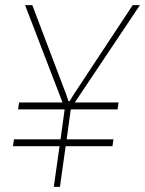

<svg xmlns="http://www.w3.org/2000/svg" viewBox="-20 -731 567 751"><path d="M527.3 -710.9 272.5 -330.1H443.8L439.9 -303.2H256.8L240.7 -186H423.8L419.9 -159.2H236.8L214.4 0H190.4L212.9 -159.2H30.8L34.7 -186H216.8L232.9 -303.2H50.8L54.7 -330.1H224.6L78.1 -710.9H106.4L239.3 -360.4L247.6 -335.4H252.4L267.6 -360.4L499 -710.9Z"/></svg>

Font: Robert Sans Thin
Style: Italic
Weight: 100
Italic angle: -8°
Designer: Christian Robertson (extended by Adam Twardoch)
Foundry: Google
Version: Version 12.135;April 2, 2019;FontCreator 11.5.0.2425 64-bit;